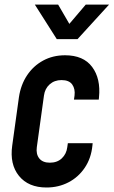

<svg xmlns="http://www.w3.org/2000/svg" viewBox="-20 -800 492 832"><path d="M381.5 -179.5 380.5 -169.5Q375 -114 347.2 -73Q319.5 -32 276.5 -9.8Q233.5 12.5 181.5 12.5Q103 12.5 62.2 -37.8Q21.5 -88 33 -169.5L62 -378.5Q70 -432.5 97.2 -473.5Q124.5 -514.5 166.8 -537.5Q209 -560.5 262 -560.5Q341.5 -560.5 379.2 -510Q417 -459.5 409 -378.5L408 -368.5H300.5L303 -386Q306.5 -414.5 293 -433.8Q279.5 -453 246.5 -453Q216 -453 195.2 -434.5Q174.5 -416 170.5 -386L139.5 -162Q135.5 -132 150.2 -113.5Q165 -95 196 -95Q228 -95 248 -114Q268 -133 271.5 -162L274 -179.5ZM226 -630.5 131 -780H232L280.5 -696.5L351.5 -780H452.5L316 -630.5Z"/></svg>

Font: Mohave Light SemiBold
Style: Italic
Weight: 600
Italic angle: -8°
Version: Version 2.003